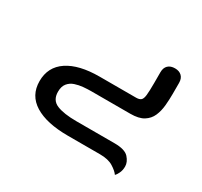

<svg xmlns="http://www.w3.org/2000/svg" viewBox="-124 -454 947 902"><g transform="rotate(30 349.5 -2.5)"><path d="M592 285Q581 269 554.5 252.5Q528 236 483 236H309Q193 236 129 196.5Q65 157 65 80Q65 3 126.5 -38Q188 -79 299 -79H497Q514 -79 522.5 -86Q531 -93 533.5 -114.5Q536 -136 536 -181V-240Q536 -264 549.5 -277Q563 -290 587 -290Q610 -290 623.5 -277Q637 -264 637 -240V-181Q637 -149 634 -117Q631 -85 619.5 -58.5Q608 -32 582.5 -16Q557 0 511 0H299Q280 0 257 2Q234 4 213 11Q192 18 178.5 34.5Q165 51 165 80Q165 126 203 141.5Q241 157 309 157H516Q573 157 593.5 180Q614 203 614 227Q614 248 606 264Q598 280 592 285Z"/></g></svg>

Font: El Messiri Medium
Style: Regular
Weight: 500
Designer: Mohamed Gaber
Foundry: Kief Type Foundry
Version: Version 2.020; ttfautohint (v1.8.3)